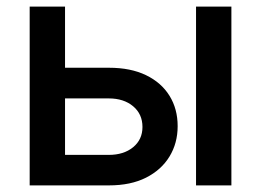

<svg xmlns="http://www.w3.org/2000/svg" viewBox="-20 -561 790 581"><path d="M150.9 -356H309.6Q375.5 -356 421.9 -333.5Q468.3 -311 492.9 -271.2Q517.6 -231.4 517.6 -179.2Q517.6 -127.9 492.9 -87.4Q468.3 -46.9 421.9 -23.4Q375.5 0 309.6 0H69.8V-541H176.8V-92.3H309.1Q354.5 -92.3 382.8 -115.5Q411.1 -138.7 411.1 -176.8Q411.1 -215.8 382.8 -239.5Q354.5 -263.2 309.1 -263.2H150.9ZM573.2 0V-541H680.2V0Z"/></svg>

Font: Inter 17pt Medium
Style: Regular
Weight: 500
Version: Version 4.001;git-66647c0bb